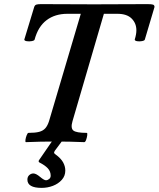

<svg xmlns="http://www.w3.org/2000/svg" viewBox="-20 -687 770 932"><path d="M106 3Q102 3 103.5 -8Q105 -19 109.5 -30.5Q114 -42 118 -42Q151 -42 170 -47Q189 -52 200 -64.5Q211 -77 218 -99L379 -643L388 -620H307Q247 -620 206 -589Q165 -558 148 -495Q147 -490 134.5 -487.5Q122 -485 110 -487Q98 -489 98 -495L146 -653Q149 -662 156 -664.5Q163 -667 179 -667Q244 -667 308.5 -666.5Q373 -666 437 -666Q502 -666 567 -666.5Q632 -667 696 -667Q716 -667 723 -664.5Q730 -662 730 -653L683 -495Q682 -490 669.5 -487.5Q657 -485 645.5 -487Q634 -489 634 -495Q638 -508 640 -519Q642 -530 642 -540Q642 -574 619 -597Q596 -620 550 -620H463L491 -643L332 -99Q322 -65 336 -53.5Q350 -42 401 -42Q405 -42 403.5 -30.5Q402 -19 398 -8Q394 3 389 3Q319 0 247 0Q177 0 106 3ZM182 225Q113 225 113 185Q113 171 122 163Q131 155 142 155Q155 155 175 172Q194 188 203 188Q211 188 218.5 182Q226 176 226 166Q226 145 212 130Q198 115 172 102Q165 98 169 91L233 -2H281L246 45Q242 52 242.5 55Q243 58 250 63Q275 81 286 100.5Q297 120 297 141Q297 167 280 186Q263 205 237 215Q211 225 182 225Z"/></svg>

Font: Junicode VF
Style: Italic
Weight: 400
Italic angle: -11°
Designer: Peter S. Baker
Version: Version 2.209